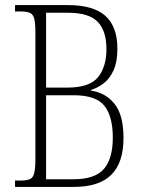

<svg xmlns="http://www.w3.org/2000/svg" viewBox="-20 -734 569 754"><path d="M39 0V-25H61Q85 -25 97.5 -30.5Q110 -36 114.5 -54.5Q119 -73 119 -110V-606Q119 -643 114.5 -660.5Q110 -678 97.5 -683.5Q85 -689 61 -689H39V-714H247Q346 -714 393.5 -672Q441 -630 441 -542Q441 -491 426 -458Q411 -425 387.5 -407Q364 -389 338 -381V-378Q394 -370 429.5 -326.5Q465 -283 465 -192Q465 -95 417 -47.5Q369 0 271 0ZM244 -390Q332 -390 365 -431Q398 -472 398 -541Q398 -613 363.5 -648.5Q329 -684 246 -684H161V-390ZM268 -30Q353 -30 388 -70.5Q423 -111 423 -194Q423 -277 390 -318.5Q357 -360 269 -360H161V-30Z"/></svg>

Font: Noto Serif Sinhala Condensed ExtraLight
Style: Regular
Weight: 200
Width: 3
Designer: Jelle Bosma - Monotype Design Team
Foundry: Monotype Imaging Inc.
Version: Version 2.007; ttfautohint (v1.8.4.7-5d5b)